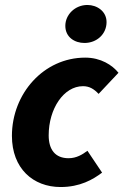

<svg xmlns="http://www.w3.org/2000/svg" viewBox="-20 -741 497 773"><path d="M224 12C302 12 354 -18 391 -46L332 -134C312 -119 288 -104 256 -104C202 -104 176 -139 176 -196C176 -304 237 -394 314 -394C340 -394 358 -383 377 -363L457 -448C432 -479 386 -509 323 -509C156 -509 28 -364 28 -194C28 -63 113 12 224 12ZM320 -568C370 -568 409 -604 409 -652C409 -696 370 -721 332 -721C282 -721 243 -682 243 -637C243 -591 281 -568 320 -568Z"/></svg>

Font: Source Sans Pro
Style: Bold Italic
Weight: 700
Italic angle: -11°
Designer: Paul D. Hunt
Foundry: Adobe Systems Incorporated
Version: Version 3.006;hotconv 1.0.111;makeotfexe 2.5.65597